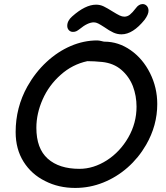

<svg xmlns="http://www.w3.org/2000/svg" viewBox="-20 -915 817 945"><path d="M350 10Q422 10 488 -16.5Q554 -43 608 -90.5Q662 -138 699 -202Q754 -297 754 -403Q754 -484 718.5 -555Q683 -626 623 -668Q563 -710 494 -710Q490 -710 479 -713Q467 -716 458 -716Q392 -716 328 -688.5Q264 -661 209 -610Q154 -559 115 -490Q57 -386 57 -265Q57 -181 96 -119Q135 -57 202 -24Q268 10 350 10ZM371 -84Q271 -84 215 -134Q159 -184 159 -286Q159 -356 190 -426Q221 -496 279 -547Q336 -598 410 -614Q443 -614 483 -610Q539 -604 577 -571.5Q615 -539 634 -491Q652 -443 652 -390Q652 -309 611.5 -238.5Q571 -168 506 -126Q440 -84 371 -84ZM578 -746Q634 -746 692 -818Q711 -844 711 -862Q711 -877 702.5 -886Q694 -895 682 -895Q663 -895 648 -874Q632 -853 619.5 -843Q607 -833 592 -833Q581 -833 568.5 -839Q556 -845 535 -858Q508 -875 490.5 -883.5Q473 -892 453 -892Q400 -892 335 -834Q311 -813 311 -788Q311 -775 319 -766.5Q327 -758 339 -758Q349 -758 356 -761.5Q363 -765 372 -772Q412 -805 442 -805Q452 -805 463 -799.5Q474 -794 494 -781Q518 -764 537.5 -755Q557 -746 578 -746Z"/></svg>

Font: Balsamiq Sans
Style: Italic
Weight: 400
Italic angle: -12°
Designer: Michael Angeles
Foundry: Balsamiq SRL
Version: Version 1.020; ttfautohint (v1.8.4.7-5d5b);gftools[0.9.26]